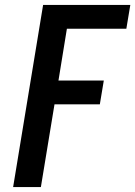

<svg xmlns="http://www.w3.org/2000/svg" viewBox="-20 -755 546 775"><path d="M33 0 154 -735H506L490 -639H250L216 -430H399L383 -334H200L145 0Z"/></svg>

Font: Iosevka Oblique
Style: Bold
Weight: 700
Italic angle: -9°
Monospace: yes
Designer: Belleve Invis
Foundry: Belleve Invis
Version: Version 32.5.0; ttfautohint (v1.8.4)